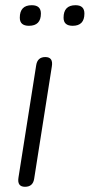

<svg xmlns="http://www.w3.org/2000/svg" viewBox="-20 -711 344 737"><path d="M76 6Q45 6 51 -30L119 -461Q124 -492 154 -492Q185 -492 179 -456L111 -24Q106 6 76 6ZM259 -612Q224 -612 224 -643Q224 -691 270 -691Q304 -691 304 -659Q304 -612 259 -612ZM91 -612Q56 -612 56 -643Q56 -691 102 -691Q137 -691 137 -659Q137 -612 91 -612Z"/></svg>

Font: Nunito Light
Style: Italic
Weight: 300
Italic angle: -9°
Designer: Vernon Adams
Foundry: Vernon Adams
Version: Version 3.601; ttfautohint (v1.8.2.53-6de2)